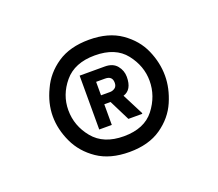

<svg xmlns="http://www.w3.org/2000/svg" viewBox="-58 -776 456 402"><g transform="rotate(-20 170.0 -575.0)"><path d="M59 -633Q72 -662 100 -681Q128 -700 171 -700Q214 -700 242 -680.5Q270 -661 282.5 -632.5Q295 -604 295 -575Q295 -547 282.5 -518Q270 -489 242 -469.5Q214 -450 171 -450Q128 -450 100 -469Q72 -488 58.5 -517Q45 -546 45 -575Q45 -604 59 -633ZM80 -576Q80 -541 103 -513Q126 -485 171 -485Q217 -485 239 -513.5Q261 -542 261 -576Q261 -609 239 -637Q217 -665 171 -665Q126 -665 103 -637.5Q80 -610 80 -576ZM127 -636H183Q201 -636 210 -625Q219 -614 219 -600Q219 -571 199 -565L223 -518V-516H192L169 -562H155V-516H127ZM155 -612V-582H175Q181 -582 186 -585.5Q191 -589 191 -597Q191 -612 175 -612Z"/></g></svg>

Font: Lopes Sans
Style: Bold
Weight: 700
Designer: Gabriel Lam, Diego Maldonado
Foundry: TypeRant, Foresti Design
Version: Version 4.000